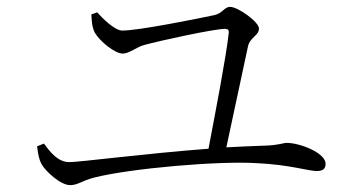

<svg xmlns="http://www.w3.org/2000/svg" viewBox="-20 -641 1040 559"><path d="M184 -102C207 -102 219 -115 254 -124C361 -151 617 -173 727 -166C820 -162 879 -143 902 -143C919 -143 928 -149 928 -164C928 -196 853 -225 815 -225C804 -225 791 -218 751 -217C716 -216 678 -214 639 -212L702 -506C708 -533 734 -537 734 -558C734 -577 673 -621 650 -621C633 -621 628 -602 604 -597C562 -588 385 -552 336 -552C314 -552 278 -588 263 -605L246 -599C247 -584 247 -564 256 -546C271 -520 315 -485 337 -485C357 -485 377 -504 400 -510C447 -523 604 -557 635 -557C644 -557 647 -553 646 -545C638 -473 607 -313 587 -208C403 -194 212 -169 182 -169C149 -169 127 -197 108 -223L88 -215C91 -190 94 -176 101 -163C112 -143 156 -102 184 -102Z"/></svg>

Font: Source Han Serif CN Light
Style: Regular
Weight: 300
Designer: Ryoko NISHIZUKA 西塚涼子 (kana & ideographs); Frank Grießhammer (Latin, Greek & Cyrillic); Wenlong ZHANG 张文龙 (bopomofo); San
Foundry: Adobe
Version: Version 2.003;hotconv 1.1.1;makeotfexe 2.6.0